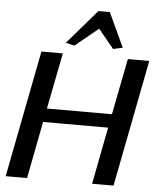

<svg xmlns="http://www.w3.org/2000/svg" viewBox="-60 -958 834 1009"><g transform="rotate(5 357.0 -453.5)"><path d="M8 0H121L179 -301H522L464 0H577L707 -669H594L536 -373H193L251 -669H138ZM262 -726 308 -715 430 -815 512 -715 562 -726 478 -907H418Z"/></g></svg>

Font: KpSans
Style: BoldItalic
Weight: 700
Italic angle: -11°
Version: Version 0.66